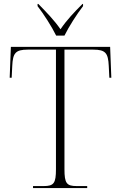

<svg xmlns="http://www.w3.org/2000/svg" viewBox="-20 -951 614 971"><path d="M264 -771H306C328 -816 369 -880 400 -920V-931H397C353 -887 317 -849 286 -803C254 -849 217 -887 174 -931H170V-920C201 -880 242 -816 264 -771ZM147 0H421V-10H368C317 -10 306 -24 306 -95V-700H452C514 -700 527 -682 530 -618L533 -558H543L537 -714H35L29 -558H39L42 -618C45 -682 58 -700 120 -700H263V-95C263 -24 252 -10 201 -10H147Z"/></svg>

Font: Noto Serif Display ExtraLight
Style: Regular
Weight: 200
Designer: Monotype Design Team
Foundry: Monotype Imaging Inc.
Version: Version 2.009